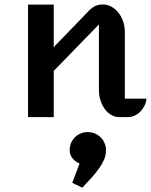

<svg xmlns="http://www.w3.org/2000/svg" viewBox="-20 -532 686 872"><path d="M107.4 -511.2H224.1V-317.9L375 -474.1Q390.6 -492.2 407.5 -502Q424.3 -511.7 447.8 -511.7Q467.3 -511.7 485.4 -502Q503.4 -492.2 517.1 -475.3Q530.8 -458.5 538.8 -436Q546.9 -413.6 546.9 -387.7V-84H645.5Q643.6 -66.4 636 -51.3Q628.4 -36.1 616.9 -24.7Q605.5 -13.2 590.8 -6.6Q576.2 0 560.1 0H522Q502.4 0 485.6 -9.8Q468.8 -19.5 456.3 -36.4Q443.8 -53.2 436.5 -75.7Q429.2 -98.1 429.2 -124V-420.9L224.1 -210V0H107.4ZM378.9 67.9Q396 67.9 410.9 74.2Q425.8 80.6 437 91.6Q448.2 102.5 454.8 117.7Q461.4 132.8 461.4 149.9Q461.4 171.4 453.4 191.2Q445.3 210.9 430.9 231.4Q416.5 252 397 273.7Q377.4 295.4 354 320.3L308.1 298.3L341.3 210.9Q320.8 201.7 308.6 186Q296.4 170.4 296.4 149.9Q296.4 132.8 302.7 117.7Q309.1 102.5 320.1 91.6Q331.1 80.6 346.2 74.2Q361.3 67.9 378.9 67.9Z"/></svg>

Font: Atomic Age
Style: Regular
Weight: 400
Designer: James Grieshaber
Foundry: James Grieshaber
Version: Version 1.008; ttfautohint (v1.4.1) -l 6 -r 46 -G 0 -x 0 -H 